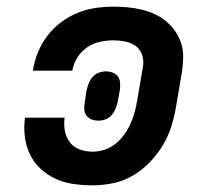

<svg xmlns="http://www.w3.org/2000/svg" viewBox="-20 -548 640 576"><path d="M258 8Q229 8 200.5 4Q172 0 147 -11.5Q122 -23 102 -41.5Q82 -60 70 -84.5Q58 -109 54.5 -138Q51 -167 55 -195H174Q171 -176 174.5 -156Q178 -136 189.5 -121Q201 -106 219.5 -99.5Q238 -93 258 -93Q276 -93 294 -99Q312 -105 327 -117Q342 -129 353.5 -145.5Q365 -162 372.5 -179Q380 -196 384.5 -213.5Q389 -231 392 -249L409 -349Q412 -367 406 -384Q400 -401 386.5 -410.5Q373 -420 355.5 -423.5Q338 -427 320 -427Q300 -427 279.5 -422.5Q259 -418 241.5 -406Q224 -394 212.5 -376Q201 -358 197 -337Q197 -337 197 -336.5Q197 -336 197 -336H78Q79 -337 79 -338Q79 -339 79 -339Q84 -367 94.5 -392.5Q105 -418 122.5 -441Q140 -464 163.5 -481.5Q187 -499 213 -509.5Q239 -520 266 -524Q293 -528 320 -528Q342 -528 363.5 -526Q385 -524 405.5 -519Q426 -514 444.5 -505.5Q463 -497 478.5 -484Q494 -471 505.5 -454.5Q517 -438 523.5 -418Q530 -398 529.5 -376.5Q529 -355 526 -333L509 -233Q504 -202 495 -172Q486 -142 469.5 -114Q453 -86 430 -62Q407 -38 379 -21.5Q351 -5 319.5 1.5Q288 8 258 8ZM276 -186Q265 -186 255.5 -189.5Q246 -193 240 -200.5Q234 -208 233 -218.5Q232 -229 234 -239L239 -273Q241 -284 245 -295Q249 -306 256.5 -315.5Q264 -325 275.5 -329.5Q287 -334 298 -334Q308 -334 317.5 -330.5Q327 -327 333 -319.5Q339 -312 340 -301.5Q341 -291 340 -281L334 -247Q332 -236 328 -225Q324 -214 316.5 -204.5Q309 -195 298 -190.5Q287 -186 276 -186Z"/></svg>

Font: Zed Sans Extended
Style: Bold Italic
Weight: 700
Width: 7
Italic angle: -9°
Designer: Belleve Invis
Foundry: Belleve Invis
Version: Version 1.0.0; ttfautohint (v1.8.4)